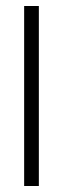

<svg xmlns="http://www.w3.org/2000/svg" viewBox="-20 -620 210 640"><path d="M60.5 0V-600H109.5V0Z"/></svg>

Font: Big Shoulders Text Thin ExtraLight
Style: Regular
Weight: 250
Version: Version 2.002